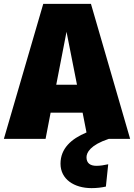

<svg xmlns="http://www.w3.org/2000/svg" viewBox="-45 -716 691 990"><path d="M516 0H626L424 -696H178L-25 0H190L216 -135H381L401 -33C322 0 267 50 267 128C267 208 337 254 427 254C454 254 479 251 501 246L513 131C491 136 471 139 452 139C420 139 401 125 401 95C401 71 420 32 516 0ZM245 -279 298 -552 352 -279Z"/></svg>

Font: Fira Sans Heavy
Style: Regular
Weight: 900
Designer: bBox Type GmbH & Carrois Corporate GbR & Edenspiekermann AG
Foundry: bBox Type GmbH & Carrois Corporate GbR & Edenspiekermann AG
Version: Version 4.300;PS 004.300;hotconv 1.0.88;makeotf.lib2.5.64775